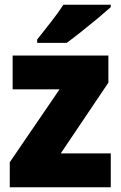

<svg xmlns="http://www.w3.org/2000/svg" viewBox="-20 -786 507 806"><path d="M445 0H21V-105L230 -411H33V-553H435V-439L235 -142H445ZM445 -756Q425 -738 391.5 -710Q358 -682 322 -653.5Q286 -625 260 -606H136V-620Q161 -652 193 -692.5Q225 -733 246 -766H445Z"/></svg>

Font: Noto Sans Gujarati SemiCondensed Black
Style: Regular
Weight: 900
Width: 4
Designer: Jelle Bosma - Monotype Design Team, Universal Thirst
Foundry: Monotype Imaging Inc.
Version: Version 2.106; ttfautohint (v1.8.4.7-5d5b)